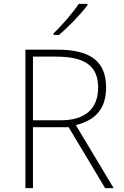

<svg xmlns="http://www.w3.org/2000/svg" viewBox="-20 -970 640 990"><path d="M256 -798V-790H284C336 -833 398 -899 431 -943V-950H386C358 -907 298 -837 256 -798ZM111 0H150V-314H334L522 0H566L371 -325C470 -350 527 -406 527 -519C527 -665 432 -714 273 -714H111ZM297 -350H150V-678H268C407 -678 486 -638 486 -519C486 -401 409 -350 297 -350Z"/></svg>

Font: Noto Sans Mono ExtraLight
Style: Regular
Weight: 200
Designer: Monotype Design Team
Foundry: Monotype Imaging Inc.
Version: Version 2.014